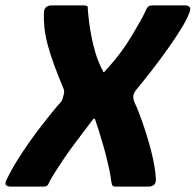

<svg xmlns="http://www.w3.org/2000/svg" viewBox="-56 -693 726 713"><path d="M451 -361Q440 -347 439 -337.5Q438 -328 443 -314Q448 -303 450.5 -297.5Q453 -292 457 -282Q472 -243 484 -206Q496 -169 504.5 -136Q513 -103 517.5 -75.5Q522 -48 523 -27Q523 -11 514.5 -5.5Q506 0 495 0H373Q366 0 362.5 -3Q359 -6 357 -21Q355 -39 350 -62.5Q345 -86 338.5 -112Q332 -138 324.5 -163Q317 -188 310.5 -209Q304 -230 299 -244Q297 -252 294 -252.5Q291 -253 285 -244Q268 -222 250 -198Q232 -174 214.5 -150.5Q197 -127 181.5 -104Q166 -81 152.5 -60Q139 -39 129 -21Q124 -8 119.5 -4Q115 0 105 0H-15Q-28 0 -33.5 -5.5Q-39 -11 -31 -27Q-28 -33 -18.5 -51.5Q-9 -70 9 -99Q27 -128 53.5 -166Q80 -204 116 -249Q127 -263 142 -281.5Q157 -300 170 -314Q175 -319 179.5 -337Q184 -355 181 -361Q160 -411 145 -452Q130 -493 121 -527Q112 -561 109 -590Q106 -619 107 -645Q108 -662 116.5 -667.5Q125 -673 135 -673H254Q264 -673 267.5 -670.5Q271 -668 270 -660Q270 -660 271 -646.5Q272 -633 275 -610Q278 -587 283.5 -558Q289 -529 298 -498.5Q307 -468 321 -439Q323 -437 324 -435.5Q325 -434 326 -429Q328 -424 331 -426Q334 -428 335 -430Q340 -435 339.5 -435Q339 -435 343 -439Q369 -467 391.5 -497.5Q414 -528 431.5 -557Q449 -586 462 -609Q475 -632 481.5 -646Q488 -660 488 -660Q493 -668 497 -670.5Q501 -673 511 -673H632Q641 -673 647.5 -667.5Q654 -662 647 -645Q637 -619 616 -585Q595 -551 568 -513Q541 -475 511 -436Q481 -397 451 -361Z"/></svg>

Font: Glory Thin ExtraBold
Style: Italic
Weight: 800
Italic angle: -12°
Version: Version 1.011